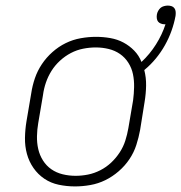

<svg xmlns="http://www.w3.org/2000/svg" viewBox="-20 -660 650 688"><path d="M249 8Q219 8 190.5 2Q162 -4 139 -19.5Q116 -35 100 -58Q84 -81 76.5 -108.5Q69 -136 69.5 -166Q70 -196 75 -226L92 -326Q96 -353 105 -379.5Q114 -406 130 -430Q146 -454 168 -473.5Q190 -493 215.5 -505.5Q241 -518 269 -523Q297 -528 324 -528Q350 -528 375.5 -523.5Q401 -519 422.5 -507.5Q444 -496 461 -478.5Q478 -461 487 -438Q517 -466 539 -501Q561 -536 573 -573H569Q563 -573 556.5 -575.5Q550 -578 546.5 -582.5Q543 -587 542 -593.5Q541 -600 542 -607Q543 -614 546.5 -620.5Q550 -627 555 -631.5Q560 -636 567.5 -638Q575 -640 581 -640Q588 -640 594.5 -638Q601 -636 605 -630.5Q609 -625 609.5 -617.5Q610 -610 609 -603Q604 -576 594.5 -549.5Q585 -523 571 -498Q557 -473 538.5 -450.5Q520 -428 497 -409Q504 -382 503.5 -353Q503 -324 498 -294L482 -194Q477 -167 468.5 -140.5Q460 -114 444 -90Q428 -66 405.5 -46.5Q383 -27 357.5 -14.5Q332 -2 304 3Q276 8 249 8ZM251 -30Q273 -30 295.5 -34.5Q318 -39 339.5 -50Q361 -61 378.5 -77.5Q396 -94 409 -114Q422 -134 429 -156Q436 -178 440 -201L457 -301Q460 -324 460.5 -348Q461 -372 456.5 -394Q452 -416 440 -435Q428 -454 410 -466.5Q392 -479 369.5 -484.5Q347 -490 323 -490Q301 -490 278 -485.5Q255 -481 234 -470Q213 -459 195 -442.5Q177 -426 164.5 -406Q152 -386 144.5 -364Q137 -342 134 -319L117 -219Q113 -196 112.5 -172Q112 -148 117 -126Q122 -104 134 -85Q146 -66 164 -53.5Q182 -41 204.5 -35.5Q227 -30 251 -30Z"/></svg>

Font: Iosevka Etoile Extralight
Style: Italic
Weight: 200
Italic angle: -9°
Designer: Belleve Invis
Foundry: Belleve Invis
Version: Version 22.1.2; ttfautohint (v1.8.4)